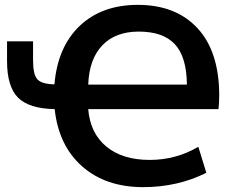

<svg xmlns="http://www.w3.org/2000/svg" viewBox="-20 -760 961 790"><path d="M343 -412H749Q748 -526 699.5 -578Q651 -630 551 -630Q455 -630 401 -573.5Q347 -517 343 -412ZM204 -413Q217 -567 308 -653.5Q399 -740 547 -740Q704 -740 793 -643.5Q882 -547 882 -367Q882 -336 879 -311H343Q351 -212 417.5 -157Q484 -102 596 -102Q704 -102 796 -156L829 -49Q711 10 569 10Q415 10 318 -75.5Q221 -161 205 -311Q99 -313 54 -358.5Q9 -404 9 -508V-590H116V-512Q116 -454 133.5 -434Q151 -414 204 -413Z"/></svg>

Font: M PLUS 1p
Style: Bold
Weight: 700
Version: Version 1.062